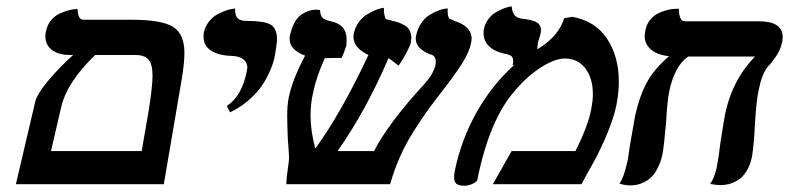

<svg xmlns="http://www.w3.org/2000/svg" viewBox="-20 -589 2523 614"><path d="M413.1 -413.1H284.2Q194.3 -326.2 175.8 -247.1L143.1 -106H433.1Q436.5 -127 444.1 -169.4Q451.7 -211.9 455.1 -232.9Q467.8 -313 467.8 -346.2Q467.8 -383.3 455.1 -398.2Q442.4 -413.1 413.1 -413.1ZM30.8 0 92.8 -264.2Q99.1 -289.6 134.8 -331.8Q170.4 -374 213.9 -413.1H205.1Q166.5 -413.1 145.8 -429.4Q125 -445.8 125 -473.1Q125 -482.9 127 -488.8Q130.9 -508.8 142.8 -523.4Q154.8 -538.1 168.9 -544.7Q183.1 -551.3 196.5 -555.2Q210 -559.1 218.8 -559.6L228 -560.1Q229.5 -525.9 246.1 -525.9H399.9Q496.6 -525.9 533.2 -503.2Q569.8 -480.5 569.8 -419.9Q569.8 -390.6 562 -340.8L503.9 0Z M715.8 -230 705.1 -250Q753.9 -281.7 769 -360.8Q771 -369.6 771 -372.1Q771 -389.6 758.1 -399.4Q745.1 -409.2 721.7 -410.2Q677.7 -411.6 654.3 -427.5Q630.9 -443.4 630.9 -471.2Q630.9 -480 631.8 -484.9Q636.2 -504.4 647.9 -519.5Q659.7 -534.7 673.6 -542.2Q687.5 -549.8 700.9 -554.7Q714.4 -559.6 723.1 -560.5L731.9 -562V-558.1Q731.9 -545.4 735.4 -537.6Q738.8 -529.8 745.6 -526.6Q752.4 -523.4 758.1 -522.7Q763.7 -522 772.9 -522Q825.2 -522 845.5 -510.3Q865.7 -498.5 865.7 -463.9Q865.7 -448.7 858.9 -410.2Q856 -396 850.8 -380.6Q845.7 -365.2 834.7 -343.8Q823.7 -322.3 808.6 -303Q793.5 -283.7 769.3 -263.7Q745.1 -243.7 715.8 -230Z M1486.3 -451.2Q1480.5 -421.4 1456.8 -384.5Q1433.1 -347.7 1390.6 -293Q1361.8 -255.9 1345.2 -232.7Q1328.6 -209.5 1303.2 -169.7Q1277.8 -129.9 1259.3 -87.9Q1240.7 -45.9 1227.5 0H895.5Q896.5 -24.4 900.4 -48.8Q904.3 -75.2 904.3 -83V-87.9Q902.3 -124.5 900.4 -145Q898.4 -198.7 898.4 -217.8Q898.4 -252.9 903.3 -276.9Q914.1 -332 955.6 -411.1Q906.2 -429.2 906.2 -464.8Q906.2 -472.2 907.2 -475.1Q912.6 -501 923.1 -518.8Q933.6 -536.6 946.8 -544.4Q960 -552.2 970.2 -555.2Q980.5 -558.1 991.2 -558.1L1003.4 -557.1Q1004.4 -539.6 1011 -532.5Q1017.6 -525.4 1037.6 -521Q1088.4 -510.7 1088.4 -463.9Q1088.4 -451.2 1087.4 -442.9Q1080.1 -418.9 1072.3 -403.8Q1028.3 -403.8 1019.5 -402.8H1018.6Q990.2 -339.4 981.4 -293Q973.1 -257.8 973.1 -219.2Q973.1 -170.9 988.3 -113.8Q1071.8 -229 1158.2 -413.1Q1110.4 -436 1110.4 -471.2Q1110.4 -478 1111.3 -481.9Q1115.7 -502 1127.2 -517.8Q1138.7 -533.7 1151.9 -541.7Q1165 -549.8 1177.7 -555.4Q1190.4 -561 1198.7 -562.5L1207.5 -564Q1207.5 -547.9 1209.7 -539.1Q1211.9 -530.3 1213.9 -528.8Q1215.8 -527.3 1220.2 -525.9Q1221.7 -525.9 1224.6 -525.4Q1227.5 -524.9 1228.5 -524.9L1232.4 -522.9Q1245.6 -520 1254.2 -517.1Q1262.7 -514.2 1273.4 -508.3Q1284.2 -502.4 1289.8 -492.2Q1295.4 -481.9 1295.4 -467.8Q1295.4 -464.8 1293.5 -451.2Q1291 -441.9 1278.3 -417.7Q1265.6 -393.6 1254.4 -378.9Q1229.5 -399.4 1222.2 -402.8Q1150.9 -235.8 1059.6 -106H1176.3Q1221.7 -194.8 1338.4 -321.8Q1365.7 -352.1 1372.6 -380.9Q1373.5 -386.2 1373.5 -393.1Q1373.5 -409.2 1358.4 -415V-414.1Q1309.6 -432.6 1309.6 -464.8Q1309.6 -471.2 1310.5 -474.1Q1314.9 -497.1 1326.9 -514.6Q1338.9 -532.2 1353 -540.8Q1367.2 -549.3 1380.6 -554.7Q1394 -560.1 1402.8 -561L1411.6 -562V-550.8Q1411.6 -541.5 1413.6 -536.1Q1415.5 -530.8 1417.2 -529.5Q1418.9 -528.3 1422.4 -526.9Q1429.7 -525.4 1431.2 -523.9H1429.2Q1429.2 -522.9 1431.2 -522.9Q1488.3 -505.4 1488.3 -464.8Q1488.3 -460.9 1486.3 -451.2ZM1358.4 -414.1H1360.4Z M1784.2 -530.8 1810.1 -535.2Q1883.8 -522 1921.4 -465.1Q1959 -408.2 1959 -327.1Q1959 -293 1951.2 -252.9Q1938 -187 1886.2 -85L1839.4 0H1556.2L1616.2 -106H1820.3Q1861.3 -187.5 1871.1 -242.2Q1876 -268.1 1876 -287.1Q1876 -338.4 1852.1 -370.1Q1828.1 -401.9 1786.1 -401.9Q1754.9 -401.9 1711.2 -374.3Q1667.5 -346.7 1627.4 -299.8Q1545.4 -208 1506.3 -13.2Q1505.4 -7.8 1491.9 -1.5Q1478.5 4.9 1464.4 4.9Q1446.3 4.9 1439.2 -1.7Q1432.1 -8.3 1432.1 -22Q1432.1 -32.7 1435.1 -45.9Q1455.6 -144 1504.9 -231.2Q1554.2 -318.4 1626 -382.8L1619.1 -379.9Q1621.1 -386.2 1621.1 -394Q1621.1 -405.3 1614.5 -410.2Q1607.9 -415 1590.3 -418Q1559.1 -425.3 1542.7 -442.4Q1526.4 -459.5 1526.4 -481.9Q1526.4 -491.2 1527.3 -495.1Q1530.8 -513.2 1541.3 -527.3Q1551.8 -541.5 1564.2 -548.8Q1576.7 -556.2 1588.6 -561Q1600.6 -565.9 1608.4 -567.4L1616.2 -568.8Q1617.2 -557.1 1620.4 -549.3Q1623.5 -541.5 1628.4 -537.6Q1633.3 -533.7 1636.5 -532.5Q1639.6 -531.2 1645 -529.8Q1659.2 -528.3 1668.5 -526.6Q1677.7 -524.9 1688.5 -521.2Q1699.2 -517.6 1704.6 -510.3Q1710 -502.9 1710 -492.2Q1710 -486.8 1709 -482.9Q1707.5 -473.6 1703.1 -463.9L1704.1 -464.8Q1703.6 -463.4 1702.1 -459.2Q1700.7 -455.1 1700.2 -452.1Q1698.2 -437.5 1698.2 -431.2Q1766.6 -472.7 1784.2 -530.8Z M2405.8 -298.8Q2399.4 -272 2394.5 -196.8Q2391.1 -124.5 2384.8 -87.9Q2378.9 -59.6 2366.5 -40.3Q2354 -21 2338.6 -12.2Q2323.2 -3.4 2310.3 -0.2Q2297.4 2.9 2283.7 2.9Q2276.9 2.9 2268.8 2Q2260.7 1 2255.9 0L2251 -1Q2264.2 -18.1 2272 -53.2Q2278.3 -85.4 2284.7 -138.2Q2293.5 -194.8 2298.8 -224.1Q2321.3 -333 2394.5 -408.2H2180.7Q2136.2 -377.4 2119.6 -293.9Q2113.8 -264.2 2109.9 -195.8Q2103.5 -122.6 2098.6 -96.2Q2093.3 -71.3 2083.7 -52.5Q2074.2 -33.7 2063.5 -23.2Q2052.7 -12.7 2039.6 -6.3Q2026.4 0 2015.9 2Q2005.4 3.9 1994.6 3.9Q1986.8 3.9 1978.5 2.4Q1970.2 1 1965.8 -0.5L1960.9 -2Q1975.1 -21.5 1985.8 -69.8Q1988.3 -78.6 1990.5 -96.7Q1992.7 -114.7 1993.7 -119.1Q1993.7 -119.6 1995.4 -128.7Q1997.1 -137.7 1997.6 -142.1L2010.7 -216.8Q2023.9 -278.8 2047.6 -323.5Q2071.3 -368.2 2119.6 -409.2Q2081.1 -413.6 2061.3 -430.9Q2041.5 -448.2 2041.5 -475.1Q2041.5 -476.6 2043.9 -492.2Q2047.4 -510.7 2058.1 -524.2Q2068.8 -537.6 2081.1 -544.4Q2093.3 -551.3 2108.2 -555.4Q2123 -559.6 2131.6 -560.3Q2140.1 -561 2147 -561H2150.9Q2150.9 -543.5 2155.5 -532.2Q2160.2 -521 2168.9 -521H2405.8Q2482.9 -521 2482.9 -471.2Q2482.9 -459 2481 -453.1Q2479.5 -447.3 2477.8 -441.7Q2476.1 -436 2474.4 -431.9Q2472.7 -427.7 2469.7 -422.4Q2466.8 -417 2465.3 -414.3Q2463.9 -411.6 2460 -406.2Q2456.1 -400.9 2454.8 -399.2Q2453.6 -397.5 2449.2 -391.6Q2444.8 -385.7 2443.8 -384.8Q2435.1 -376 2429.7 -368.2Q2424.3 -360.4 2417.5 -342.5Q2410.6 -324.7 2405.8 -298.8Z"/></svg>

Font: Linux Libertine
Style: Bold Italic
Weight: 700
Italic angle: -11.5°
Designer: Philipp H. Poll
Foundry: Philipp H. Poll
Version: Version 4.0.5